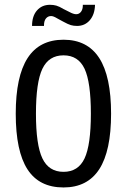

<svg xmlns="http://www.w3.org/2000/svg" viewBox="-20 -785 540 816"><path d="M366.2 -301.8Q366.2 -435.5 339.4 -492.7Q312.5 -549.8 250 -549.8Q187.5 -549.8 160.2 -492.7Q132.8 -435.5 132.8 -301.8Q132.8 -168.9 160.2 -111.8Q187.5 -54.7 250 -54.7Q312.5 -54.7 339.4 -111.8Q366.2 -168.9 366.2 -301.8ZM452.1 -301.8Q452.1 -143.6 401.9 -65.9Q351.6 11.7 250 11.7Q146.5 11.7 96.7 -65.4Q46.9 -142.6 46.9 -301.8Q46.9 -460 97.2 -538.1Q147.5 -616.2 250 -616.2Q351.6 -616.2 401.9 -538.1Q452.1 -460 452.1 -301.8ZM248 -693.4 224.6 -706.1Q214.8 -711.9 208.5 -714.4Q202.1 -716.8 197.3 -716.8Q183.6 -716.8 175.3 -706.5Q167 -696.3 167 -677.7V-674.8H116.2Q116.2 -716.8 137.2 -740.7Q158.2 -764.6 192.4 -764.6Q207 -764.6 219.2 -761.2Q231.4 -757.8 251 -746.1L274.4 -734.4Q283.2 -729.5 290.5 -727.1Q297.9 -724.6 303.7 -724.6Q316.4 -724.6 324.2 -734.9Q332 -745.1 332 -761.7V-764.6H383.8Q382.8 -723.6 361.8 -699.2Q340.8 -674.8 307.6 -674.8Q293 -674.8 281.2 -678.2Q269.5 -681.6 248 -693.4Z"/></svg>

Font: BabelStone Irk Bitig Colour
Style: Regular
Weight: 400
Designer: Andrew West
Foundry: BabelStone
Version: Version 1.03 June 7, 2023